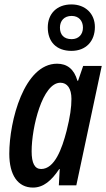

<svg xmlns="http://www.w3.org/2000/svg" viewBox="-20 -838 480 868"><path d="M303 -608C369 -608 409 -652 409 -716C409 -776 366 -818 303 -818C237 -818 196 -776 196 -714C196 -649 235 -608 303 -608ZM304 -661C268 -661 251 -682 251 -713C251 -744 270 -766 304 -766C336 -766 355 -744 355 -713C355 -682 335 -661 304 -661ZM129 10C177 10 213 -22 248 -74H250L246 0H325L440 -540H356L333 -473H330C315 -526 283 -550 238 -550C89 -550 22 -291 22 -143C22 -46 61 10 129 10ZM166 -74C137 -74 123 -100 123 -154C123 -263 172 -464 253 -464C284 -464 303 -438 303 -391C303 -353 297 -310 281 -246C260 -165 227 -74 166 -74Z"/></svg>

Font: Noto Sans UI Condensed Medium
Style: Italic
Weight: 500
Width: 3
Italic angle: -12°
Designer: Monotype Design Team
Foundry: Monotype Imaging Inc.
Version: Version 1.901